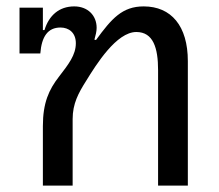

<svg xmlns="http://www.w3.org/2000/svg" viewBox="-20 -580 683 600"><path d="M114 0H207V-208C207 -256 225 -289 249 -327C281 -379 344 -480 406 -480C459 -480 474 -430 474 -361V0H567V-389C567 -499 515 -560 429 -560C362 -560 329 -522 280 -455L275 -456C279 -470 282 -482 282 -493C282 -532 254 -560 212 -560C165 -560 133 -532 119 -486H114V-556H41V-413H106C110 -465 129 -494 169 -494C195 -494 217 -478 217 -445C217 -408 194 -379 164 -340C133 -300 114 -259 114 -186Z"/></svg>

Font: IBM Plex Thai Text
Style: Regular
Weight: 450
Designer: Mike Abbink, Paul van der Laan, Pieter van Rosmalen, Ben Mitchell, Mark Frömberg
Foundry: Bold Monday
Version: Version 1.0